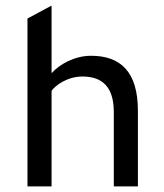

<svg xmlns="http://www.w3.org/2000/svg" viewBox="-20 -665 585 685"><path d="M164 -645 78 -599V0H164V-341C178 -361 221 -392 274 -392C346 -392 386 -354 386 -265V0H472V-270C472 -409 410 -466 305 -466C245 -466 192 -435 164 -404V-645Z"/></svg>

Font: Tajawal Medium
Style: Regular
Weight: 500
Designer: Boutros Fonts
Foundry: Created by Boutros International 2017
Version: Version 1.700